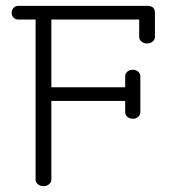

<svg xmlns="http://www.w3.org/2000/svg" viewBox="-20 -628 578 658"><path d="M102 -561H43Q33 -561 26.5 -567.5Q20 -574 20 -584Q20 -594 26.5 -601Q33 -608 43 -608H485Q511 -608 511 -584V-502Q511 -492 503 -485.5Q495 -479 484 -479Q473 -479 465 -485.5Q457 -492 457 -502V-561H156V-329H409V-366Q409 -376 416.5 -382.5Q424 -389 435 -389Q446 -389 453.5 -382.5Q461 -376 461 -366V-244Q461 -234 453.5 -227.5Q446 -221 435 -221Q424 -221 416.5 -227.5Q409 -234 409 -244V-282H156V-13Q156 -3 148 3.5Q140 10 129 10Q118 10 110 3.5Q102 -3 102 -13Z"/></svg>

Font: Flamenco
Style: Regular
Weight: 400
Designer: Luciano Vergara
Foundry: Luciano Vergara
Version: Version 1.002